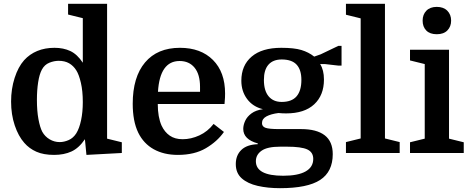

<svg xmlns="http://www.w3.org/2000/svg" viewBox="-20 -800 2464 1004"><path d="M38 -269Q38 -335 56.5 -392.5Q75 -450 106 -485Q135 -517 175 -533.5Q215 -550 265 -550Q312 -550 348 -533Q384 -516 413 -472V-705L336 -724V-780H540V-75L617 -56V0L432 10L424 -72Q393 -26 354 -8Q315 10 263 10Q208 10 170.5 -6.5Q133 -23 107 -53Q76 -88 57 -144.5Q38 -201 38 -269ZM413 -266Q413 -324 403 -367Q393 -410 379 -432Q364 -456 341.5 -469Q319 -482 287 -482Q263 -482 238 -472Q213 -462 199 -436Q186 -412 179.5 -370Q173 -328 173 -278Q173 -220 181 -177Q189 -134 201 -111Q215 -86 239.5 -71.5Q264 -57 292 -57Q315 -57 339 -67.5Q363 -78 379 -103Q395 -129 404 -171.5Q413 -214 413 -266Z M1154 -256H805Q805 -188 825 -143Q841 -109 868 -90.5Q895 -72 935 -72Q979 -72 1022.5 -92Q1066 -112 1097 -152L1151 -110Q1116 -60 1056.5 -25Q997 10 910 10Q837 10 784 -19.5Q731 -49 703 -106Q688 -137 681 -175Q674 -213 674 -257Q674 -397 738.5 -473.5Q803 -550 921 -550Q1030 -550 1093.5 -486.5Q1157 -423 1157 -311Q1157 -300 1156.5 -289.5Q1156 -279 1154 -256ZM919 -481Q816 -481 806 -320H1026V-346Q1026 -411 997.5 -446Q969 -481 919 -481Z M1720 6Q1720 98 1654 141Q1588 184 1444 184Q1380 184 1327.5 172Q1275 160 1244 132.5Q1213 105 1213 58Q1213 12 1242 -16Q1271 -44 1328 -46V-50Q1252 -71 1252 -126Q1252 -146 1262 -168Q1272 -190 1295 -207Q1318 -224 1355 -229Q1302 -242 1272 -282.5Q1242 -323 1242 -378Q1242 -458 1296 -504Q1350 -550 1451 -550Q1518 -550 1556 -538.5Q1594 -527 1623 -504L1657 -516L1749 -560H1766V-457H1749L1679 -465H1654Q1674 -434 1674 -384Q1674 -302 1623 -254.5Q1572 -207 1476 -207Q1466 -207 1456 -207.5Q1446 -208 1436 -209Q1397 -204 1373.5 -191.5Q1350 -179 1350 -156Q1350 -138 1369 -131.5Q1388 -125 1438 -125H1554Q1636 -125 1678 -92.5Q1720 -60 1720 6ZM1480 -33H1445Q1378 -33 1348 -12Q1318 9 1318 43Q1318 119 1461 119Q1538 119 1578 96.5Q1618 74 1618 31Q1618 -4 1587 -18.5Q1556 -33 1480 -33ZM1360 -382Q1360 -326 1384.5 -296.5Q1409 -267 1453 -267Q1506 -267 1531 -296.5Q1556 -326 1556 -382Q1556 -435 1531 -462Q1506 -489 1453 -489Q1408 -489 1384 -462Q1360 -435 1360 -382Z M1866 -76V-704L1789 -723V-780H1993V-76L2070 -57V0H1789V-57Z M2201 -465 2124 -484V-540H2328V-75L2405 -56V0H2124V-56L2201 -75ZM2190 -692Q2190 -724 2209.5 -744Q2229 -764 2264 -764Q2299 -764 2319 -744Q2339 -724 2339 -692Q2339 -661 2319.5 -641Q2300 -621 2264 -621Q2228 -621 2209 -640.5Q2190 -660 2190 -692Z"/></svg>

Font: Domine
Style: Regular
Weight: 400
Designer: Pablo Impallari, Rodrigo Fuenzalida, Brenda Gallo
Foundry: Pablo Impallari, Rodrigo Fuenzalida, Brenda Gallo
Version: Version 2.000;September 19, 2022;FontCreator 14.0.0.2877 64-